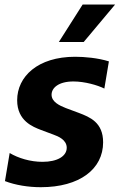

<svg xmlns="http://www.w3.org/2000/svg" viewBox="-20 -797 516 828"><path d="M233.7 -615.8H340.9L476.2 -777.3H336.3ZM155.9 10.3C323.2 10.3 424.7 -67.8 424.7 -183.2C424.7 -269.2 367.9 -291.9 319.2 -310.4L263.8 -331C236.9 -341.6 202.4 -357.6 202.4 -388.5C202.4 -418.3 233 -445.7 296.5 -445.7C345.5 -445.7 400.9 -429.7 430 -415.1L449.6 -532.3C402.3 -547.2 344.1 -552.2 304 -552.2C143.1 -552.2 54 -467 54 -364.7C54 -275.6 121.8 -250 157 -236.5L210.2 -216.6C230.8 -209.2 267.8 -194.2 267.8 -159.8C267.8 -123.6 227.6 -99.1 163.4 -99.1C110.1 -99.1 58.9 -115.1 21.7 -137.1L1.4 -16C46.5 1.4 102.3 10.3 155.9 10.3Z"/></svg>

Font: TID UI
Style: Bold Italic
Weight: 700
Italic angle: -9.39999°
Designer: The TID Project Authors
Foundry: Bakken & Bæck
Version: Version 1.001;hotconv 1.0.109;makeotfexe 2.5.65596